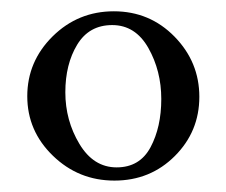

<svg xmlns="http://www.w3.org/2000/svg" viewBox="-20 -561 401 340"><path d="M73.2 -496.6Q118.2 -541 181.6 -541Q245.1 -541 289.1 -496.1Q333 -451.2 333 -389.6Q333 -328.1 289.6 -284.7Q246.1 -241.2 182.6 -241.2Q119.1 -241.2 73.7 -285.2Q28.3 -329.1 28.3 -390.6Q28.3 -452.1 73.2 -496.6ZM242.7 -476.1Q219.7 -516.6 178.7 -516.6Q137.7 -516.6 116.7 -481.9Q95.7 -447.3 95.7 -397.5Q95.7 -347.7 120.6 -306.2Q145.5 -264.6 186.5 -264.6Q227.5 -264.6 246.6 -300.3Q265.6 -335.9 265.6 -385.7Q265.6 -435.5 242.7 -476.1Z"/></svg>

Font: CrimsonText-Roman
Style: Roman
Weight: 400
Version: Version 0.13